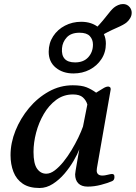

<svg xmlns="http://www.w3.org/2000/svg" viewBox="-20 -917 672 951"><path d="M457.5 -728 434.6 -756.3Q477.5 -798.8 504.4 -833.7Q531.2 -868.7 544.4 -879.4Q553.2 -886.7 565.2 -891.8Q577.1 -897 589.4 -897Q610.4 -897 623 -880.9Q632.3 -868.7 632.3 -854Q632.3 -839.8 625 -827.4Q617.7 -814.9 607.9 -806.6Q594.7 -794.9 556.2 -778.3Q517.6 -761.7 457.5 -728ZM175.8 14.2Q124 14.2 92.5 -7.3Q61 -28.8 46.6 -65.9Q32.2 -103 32.2 -148.4Q32.2 -209 56.6 -269.8Q81.1 -330.6 123.5 -381.6Q166 -432.6 221.7 -463.6Q277.3 -494.6 340.3 -494.6Q383.8 -494.6 408.7 -484.6Q433.6 -474.6 456.1 -458Q471.7 -466.8 488 -477.5Q504.4 -488.3 515.6 -488.3Q520.5 -488.3 524.7 -485.1Q528.8 -481.9 528.3 -474.1L460 -84Q459 -76.2 459 -71.8Q459 -60.5 466.1 -54Q473.1 -47.4 487.8 -47.4Q498 -47.4 513.2 -51.3Q528.3 -55.2 534.7 -55.2Q539.6 -55.2 543.2 -52.5Q546.9 -49.8 546.9 -40Q546.9 -32.7 543.9 -27.3Q541 -22 534.7 -19.5Q513.7 -10.3 480.2 -1.5Q446.8 7.3 414.1 7.3Q383.8 7.3 367.9 -8.8Q352.1 -24.9 352.1 -53.7Q352.1 -57.1 354.5 -71.8Q356.9 -86.4 360.4 -106.4Q363.8 -126.5 367.2 -146Q370.6 -165.5 373 -177.7Q363.8 -153.3 344.7 -120.6Q325.7 -87.9 299.6 -57.1Q273.4 -26.4 241.7 -6.1Q210 14.2 175.8 14.2ZM209 -56.6Q229.5 -56.6 251.2 -73Q272.9 -89.4 294.4 -116Q315.9 -142.6 334.7 -174.1Q353.5 -205.6 368.2 -236.1Q382.8 -266.6 391.1 -290.5L412.6 -399.4Q406.7 -419.9 390.6 -434.6Q374.5 -449.2 341.3 -449.2Q294.9 -449.2 258.5 -422.4Q222.2 -395.5 197 -352.5Q171.9 -309.6 158.9 -260Q146 -210.4 146 -164.6Q146 -106.4 163.6 -81.5Q181.2 -56.6 209 -56.6ZM343.8 -553.2Q291 -553.2 256.1 -582Q221.2 -610.8 221.2 -660.6Q221.2 -703.6 243.2 -737.3Q265.1 -771 301.8 -790Q338.4 -809.1 382.3 -809.1Q435.1 -809.1 469.7 -779.8Q504.4 -750.5 504.4 -700.7Q504.4 -657.7 482.4 -624.3Q460.4 -590.8 424.3 -572Q388.2 -553.2 343.8 -553.2ZM352.1 -607.9Q394 -607.9 417.2 -633.5Q440.4 -659.2 440.4 -696.3Q440.4 -721.2 425 -738Q409.7 -754.9 374 -754.9Q332 -754.9 310.8 -731.9Q289.6 -709 287.1 -678.2Q284.2 -643.6 300.3 -625.7Q316.4 -607.9 352.1 -607.9Z"/></svg>

Font: Gelasio Medium
Style: Italic
Weight: 500
Italic angle: -8.5°
Designer: Eben Sorkin
Foundry: Eben Sorkin
Version: Version 1.008